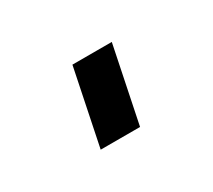

<svg xmlns="http://www.w3.org/2000/svg" viewBox="-43 -424 272 245"><g transform="rotate(-30 93.0 -302.0)"><path d="M52 -246 75 -358H133L110 -246Z"/></g></svg>

Font: Raleway
Style: Italic
Weight: 400
Italic angle: -12°
Designer: Matt McInerney, Pablo Impallari, Rodrigo Fuenzalida
Foundry: Matt McInerney, Pablo Impallari, Rodrigo Fuenzalida
Version: Version 4.026